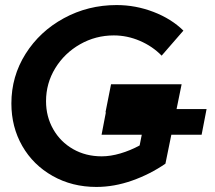

<svg xmlns="http://www.w3.org/2000/svg" viewBox="-20 -729 850 759"><path d="M634 -82Q573 -40 502 -15Q431 10 361 10Q265 10 188 -33.5Q111 -77 68 -152Q25 -227 25 -320Q25 -427 81 -516Q137 -605 232.5 -657Q328 -709 441 -709Q516 -709 586.5 -682Q657 -655 705 -608L619 -509Q583 -546 533 -567.5Q483 -589 430 -589Q358 -589 296.5 -554Q235 -519 198.5 -459.5Q162 -400 162 -329Q162 -268 190.5 -218Q219 -168 269 -139.5Q319 -111 382 -111Q417 -111 456 -122.5Q495 -134 532 -154L558 -285H397L419 -396H698ZM401 -297.8H796.6L777 -196.3H381.5Z"/></svg>

Font: Argentum Sans Medium
Style: Italic
Weight: 500
Italic angle: -11°
Designer: Julieta Ulanovsky (font), Cristiano Sobral (main changes and remaster)
Foundry: Julieta Ulanovsky (font), Cristiano Sobral (main changes and remaster)
Version: Version 2.007;June 15, 2022;FontCreator 14.0.0.2814 64-bit; 